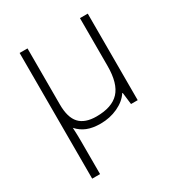

<svg xmlns="http://www.w3.org/2000/svg" viewBox="-180 -656 956 1020"><g transform="rotate(-30 298.0 -145.5)"><path d="M137.2 -530.8V-187Q137.2 -106.9 170.9 -70.6Q204.6 -34.2 274.9 -34.2Q369.6 -34.2 414.3 -82Q459 -129.9 459 -237.8V-530.8H506.8V0H465.8L457 -73.2H454.1Q429.7 -35.6 380.9 -12.9Q332 9.8 274.9 9.8Q226.6 9.8 193.1 -3.7Q159.7 -17.1 134.8 -44.9Q137.2 0 137.2 38.1V240.2H88.9V-530.8Z"/></g></svg>

Font: Zoram GWeb Light
Style: Regular
Weight: 300
Foundry: Ascender Corporation
Version: Version 1.000